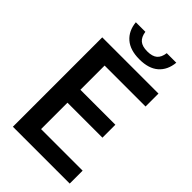

<svg xmlns="http://www.w3.org/2000/svg" viewBox="-278 -1033 1124 1124"><g transform="rotate(45 283.5 -471.0)"><path d="M67 0V-740H532.5V-633H193.5V-432.5H483V-325.5H193.5V-107H537.5V0ZM311.5 -802.5Q235 -802.5 192.5 -839.2Q150 -876 143.5 -941.5H222.5Q228 -903.5 249 -885.8Q270 -868 311.5 -868Q353 -868 373.8 -885.8Q394.5 -903.5 399.5 -941.5H478.5Q472 -875.5 430 -839Q388 -802.5 311.5 -802.5Z"/></g></svg>

Font: Encode Sans SemiCondensed SemiCondensed SemiBold
Style: Regular
Weight: 600
Width: 4
Designer: Multiple Designers
Foundry: Impallari Type
Version: Version 3.000; ttfautohint (v1.8.3) -l 8 -r 50 -G 200 -x 14 